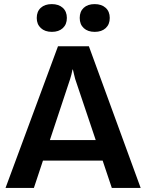

<svg xmlns="http://www.w3.org/2000/svg" viewBox="-20 -929 724 949"><path d="M161.6 -840.3Q161.6 -872.1 181.6 -890.4Q201.7 -908.7 235.8 -908.7Q270 -908.7 290.3 -890.4Q310.5 -872.1 310.5 -840.3Q310.5 -808.6 290.5 -790Q270.5 -771.5 236.3 -771.5Q202.1 -771.5 181.9 -790.3Q161.6 -809.1 161.6 -840.3ZM374 -840.3Q374 -872.1 393.8 -890.4Q413.6 -908.7 447.8 -908.7Q481.9 -908.7 502.2 -890.4Q522.5 -872.1 522.5 -840.3Q522.5 -808.6 502.4 -790Q482.4 -771.5 448.2 -771.5Q414.1 -771.5 394 -790Q374 -808.6 374 -840.3ZM487.3 -135.3H192.4L147.5 0H7.3L266.6 -700.2H419.4L675.3 0H532.7ZM453.1 -236.8 351.6 -538.6Q349.6 -546.4 346.2 -560.3Q342.8 -574.2 340.3 -585.4H338.4Q337.4 -578.1 333 -560.5Q328.6 -543 326.7 -538.6L226.6 -236.8Z"/></svg>

Font: Selawik Semibold
Style: Regular
Weight: 600
Designer: Aaron Bell
Foundry: Microsoft Corporation
Version: Version 1.01